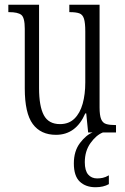

<svg xmlns="http://www.w3.org/2000/svg" viewBox="-20 -556 526 806"><path d="M215 10Q151 10 117.5 -35.5Q84 -81 84 -185V-435Q84 -482 69.5 -493.5Q55 -505 19 -505H15V-536H144V-186Q144 -110 164 -72.5Q184 -35 232 -35Q269 -35 292.5 -58Q316 -81 327 -120.5Q338 -160 338 -210V-424Q338 -460 332.5 -477.5Q327 -495 313 -500Q299 -505 274 -505H271V-536H398V-105Q398 -72 404.5 -56Q411 -40 425.5 -35.5Q440 -31 464 -31H467V0H350L342 -80H338Q299 10 215 10ZM381 230Q340 230 315 206.5Q290 183 290 130Q290 78 316 44Q342 10 369 0H412Q384 11 360 44.5Q336 78 336 125Q336 160 350 176.5Q364 193 388 193Q400 193 411.5 190.5Q423 188 437 180V217Q414 230 381 230Z"/></svg>

Font: Noto Serif Tamil ExtraCondensed Light
Style: Regular
Weight: 300
Width: 2
Designer: Indian Type Foundry, Tom Grace, and the Monotype Design Team
Foundry: Monotype Imaging Inc.
Version: Version 2.004; ttfautohint (v1.8.4.7-5d5b)